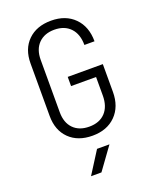

<svg xmlns="http://www.w3.org/2000/svg" viewBox="-175 -839 950 1177"><g transform="rotate(-20 300.0 -250.0)"><path d="M305 10Q210 10 154 -45Q98 -100 98 -194V-536Q98 -630 154 -685Q210 -740 305 -740Q400 -740 456.5 -683Q513 -626 513 -530H447Q447 -601 409 -641Q371 -681 305 -681Q240 -681 202 -642.5Q164 -604 164 -536V-194Q164 -126 201.5 -87.5Q239 -49 305 -49Q372 -49 409.5 -89Q447 -129 447 -200V-321H284V-381H513V-200Q513 -104 456.5 -47Q400 10 305 10ZM210 240 302 95H383L278 240Z"/></g></svg>

Font: Tiny ExtraLight
Style: Regular
Weight: 200
Monospace: yes
Designer: Philipp Nurullin, Konstantin Bulenkov
Foundry: JetBrains
Version: Version 2.251; ttfautohint (v1.8.4.7-5d5b)